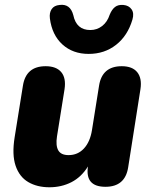

<svg xmlns="http://www.w3.org/2000/svg" viewBox="-20 -781 641 812"><path d="M189 11Q137 11 99.5 -11Q62 -33 46 -80Q30 -127 42 -201L77 -419Q90 -501 173 -501Q218 -501 239 -476Q260 -451 253 -404L221 -204Q215 -165 226.5 -145Q238 -125 270 -125Q309 -125 335 -153Q361 -181 369 -231L399 -419Q412 -501 495 -501Q540 -501 560.5 -475.5Q581 -450 574 -404L522 -73Q509 9 426 9Q339 9 352 -77Q324 -32 282 -10.5Q240 11 189 11ZM355 -553Q288 -553 244 -593Q200 -633 191 -703Q188 -727 198.5 -742.5Q209 -758 232 -760Q277 -766 290 -717Q303 -654 362 -654Q390 -654 412 -671Q434 -688 444 -719Q453 -741 466.5 -751.5Q480 -762 502 -760Q525 -758 536.5 -741.5Q548 -725 540 -698Q520 -630 471 -591.5Q422 -553 355 -553Z"/></svg>

Font: Nunito Black
Style: Italic
Weight: 900
Italic angle: -9°
Designer: Vernon Adams
Foundry: Vernon Adams
Version: Version 3.601; ttfautohint (v1.8.2.53-6de2)